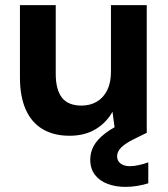

<svg xmlns="http://www.w3.org/2000/svg" viewBox="-20 -519 659 751"><path d="M252 12Q190 12 146.5 -14Q103 -40 80.5 -91Q58 -142 58 -216V-499H198V-230Q198 -169 222 -137.5Q246 -106 299 -106Q333 -106 359 -121.5Q385 -137 399.5 -166.5Q414 -196 414 -238V-499H554V0H431L420 -82Q397 -40 354.5 -14Q312 12 252 12ZM470 212Q433 212 401.5 200.5Q370 189 351.5 165Q333 141 333 105Q333 77 346.5 52Q360 27 391.5 2.5Q423 -22 479 -46L524 -65L555 0L504 25Q468 43 453 59Q438 75 438 92Q438 110 451.5 120.5Q465 131 488 131Q503 131 522 127Q541 123 560 116V198Q541 204 518 208Q495 212 470 212Z"/></svg>

Font: DM Sans 20pt ExtraBold
Style: Regular
Weight: 800
Version: Version 4.004;gftools[0.9.30]